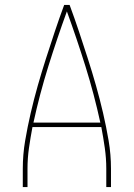

<svg xmlns="http://www.w3.org/2000/svg" viewBox="-20 -755 540 775"><path d="M72 0V-74Q72 -131 81.5 -187Q91 -243 104 -299Q117 -355 132.5 -409.5Q148 -464 165.5 -518.5Q183 -573 201 -627Q219 -681 239 -735H261Q281 -681 299 -627Q317 -573 334.5 -518.5Q352 -464 367.5 -409.5Q383 -355 396 -299Q409 -243 418.5 -187Q428 -131 428 -74V0H409V-74Q409 -116 403 -158Q397 -200 389 -242H111Q103 -200 97 -158Q91 -116 91 -74V0ZM385 -260Q360 -375 325 -487Q290 -599 250 -709Q210 -599 175 -487Q140 -375 115 -260Z"/></svg>

Font: Zed Mono Thin
Style: Regular
Weight: 100
Monospace: yes
Designer: Belleve Invis
Foundry: Belleve Invis
Version: Version 1.0.0; ttfautohint (v1.8.4)